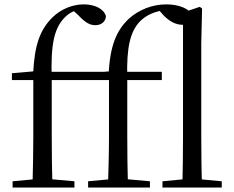

<svg xmlns="http://www.w3.org/2000/svg" viewBox="-20 -836 1042 856"><path d="M36.2 0H311.9V-27.8L190.5 -38.6H152.1L36.2 -27.8ZM124.7 0H213.9C211.7 -75.8 210.7 -152.7 210.7 -228.5V-484.7C205.3 -637.5 221.8 -708.8 266.5 -756.1C289.2 -779.9 314.6 -791.5 344.3 -794.7V-803.5H303V-792L328.7 -768.5C358.6 -737 379.3 -723.7 404.6 -723.7C433.6 -723.7 451.4 -741.2 452.2 -764.2C442.4 -797.6 401.5 -816.5 353.5 -816.5C305.4 -816.5 253.3 -797.2 213.2 -757.8C157.2 -701.9 134.2 -633.8 127.9 -510.9L127.7 -504.6L158.4 -520.4L33.1 -509.4V-478.9H128.5V-228.5C128.5 -152.7 126.7 -75.8 124.7 0ZM170.2 -478.9H466.5V-516H170.2ZM372.8 0H648.5V-27.8L528.6 -38.6H488.8L372.8 -27.8ZM461.4 0H550.6C548.4 -75.8 547.4 -152.7 547.4 -228.5V-489.9C543.5 -625.5 561 -695.4 603.5 -740.2C634.6 -771.5 671.5 -784.9 719.9 -792.5V-804H687.3V-792.8L704.9 -772.2C735.7 -738.3 766.4 -725.5 793.5 -725.5C821.9 -725.5 837.3 -742 838.3 -764C827.7 -798 776.5 -816.5 721.2 -816.5C661.1 -816.5 598.5 -793.9 550.5 -749C501.2 -699.7 470.2 -635.7 464.4 -504.6L495.1 -520.4L370.6 -509.4V-478.9H465.9V-228.5C465.9 -152.7 463.4 -75.8 461.4 0ZM506.9 -478.9H701.4V-516H506.9ZM704.4 0H968.6V-27.8L852.1 -38.6H818.7L704.4 -27.8ZM792.9 0H881.1C878.3 -62.2 877.3 -157.1 877.3 -228.5V-641L880.9 -798L870.7 -805.5L795.9 -780.3V-228.5C795.9 -157.1 794.9 -62.2 792.9 0Z"/></svg>

Font: Source Han Serif CN VF
Style: Regular
Weight: 250
Designer: Ryoko NISHIZUKA 西塚涼子 (kana & ideographs); Frank Grießhammer (Latin, Greek & Cyrillic); Wenlong ZHANG 张文龙 (bopomofo); San
Foundry: Adobe
Version: Version 2.002;hotconv 1.1.0;makeotfexe 2.6.0